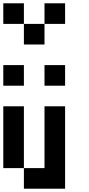

<svg xmlns="http://www.w3.org/2000/svg" viewBox="-20 -1145 540 1165"><path d="M0 -1000V-1125H125V-1000ZM250 -1000V-1125H375V-1000ZM125 -875V-1000H250V-875ZM0 -625V-750H125V-625ZM250 -625V-750H375V-625ZM125 0V-125H0V-500H125V-125H250V-500H375V0Z"/></svg>

Font: Tiny5
Style: Regular
Weight: 400
Designer: Stefan Schmidt
Foundry: Made with Bits'n'Picas by Kreative Software
Version: Version 1.002; ttfautohint (v1.8.4.7-5d5b)